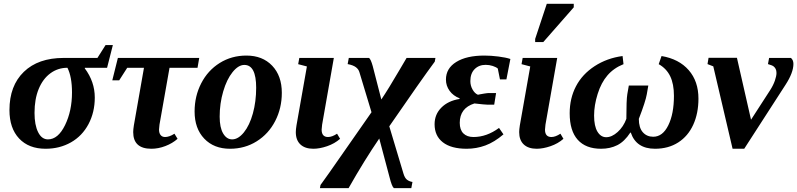

<svg xmlns="http://www.w3.org/2000/svg" viewBox="-20 -758 4115 991"><path d="M227.5 -38.6Q279.8 -38.6 315.7 -112.1Q351.6 -185.5 351.6 -280.8Q351.6 -361.3 328.1 -408.2Q278.8 -408.2 240 -379.6Q201.2 -351.1 179.7 -298.8Q158.2 -246.6 158.2 -175.3Q158.2 -112.8 176.8 -75.7Q195.3 -38.6 227.5 -38.6ZM418 -408.2 417.5 -405.3Q469.2 -336.4 469.2 -254.4Q469.2 -178.7 436.8 -117.4Q404.3 -56.2 346.2 -23.2Q288.1 9.8 215.3 9.8Q128.4 9.8 78.6 -43.2Q28.8 -96.2 28.8 -189.9Q28.8 -315.4 103 -387.2Q177.2 -459 308.6 -459H482.9L524.9 -525.4H562.5L532.7 -408.2Z M761.2 9.8Q667.5 9.8 667.5 -76.2Q667.5 -89.4 670.9 -110.8L723.1 -408.2H636.7L595.2 -343.3H559.6L588.4 -459H1008.3L999.5 -408.2H855L803.2 -114.7L800.8 -89.4Q800.8 -70.8 809.1 -60.8Q817.4 -50.8 832 -50.8Q854 -50.8 880.4 -67.9L896.5 -41.5Q870.1 -18.1 833.7 -4.2Q797.4 9.8 761.2 9.8Z M1302.2 -305.2Q1302.2 -422.9 1241.2 -422.9Q1210.4 -422.9 1180.4 -385.7Q1150.4 -348.6 1132.1 -286.1Q1113.8 -223.6 1113.8 -155.8Q1113.8 -99.6 1131.8 -69.1Q1149.9 -38.6 1178.2 -38.6Q1209.5 -38.6 1238.8 -74.7Q1268.1 -110.8 1285.2 -172.4Q1302.2 -233.9 1302.2 -305.2ZM1167 9.8Q1084 9.8 1034.2 -42.5Q984.4 -94.7 984.4 -182.6Q984.4 -261.7 1018.6 -328.1Q1052.7 -394.5 1114 -432.9Q1175.3 -471.2 1252 -471.2Q1335 -471.2 1384.8 -418.9Q1434.6 -366.7 1434.6 -278.8Q1434.6 -199.7 1400.4 -133.3Q1366.2 -66.9 1304.9 -28.6Q1243.7 9.8 1167 9.8Z M1597.2 9.8Q1554.2 9.8 1530.5 -12.5Q1506.8 -34.7 1506.8 -76.2Q1506.8 -89.4 1510.3 -110.8L1564 -415L1519 -426.8L1524.9 -459H1703.1L1642.6 -114.7L1640.1 -88.9Q1640.1 -50.8 1673.3 -50.8Q1693.8 -50.8 1719.7 -67.9L1735.4 -41.5Q1707 -16.6 1668.5 -3.4Q1629.9 9.8 1597.2 9.8Z M1897.5 -178.7 1835.4 -384.3Q1831.1 -400.4 1816.9 -411.1Q1802.7 -421.9 1774.4 -427.2L1780.3 -459H1884.8Q1894 -452.1 1903.8 -417L1948.2 -244.6Q1983.4 -296.4 2044.4 -400.9L2078.6 -459H2227.5L2224.1 -439.9Q2155.3 -347.2 1989.3 -106L2062.5 138.2Q2069.3 161.1 2081.1 169.9Q2092.8 178.7 2108.9 181.2L2103 212.9H2012.7Q2002.4 204.6 1990.2 155.3L1937.5 -43Q1861.8 67.4 1779.3 212.9H1631.3L1634.3 196.8Q1664.6 155.8 1758.8 20Z M2480 -471.2Q2513.7 -471.2 2552.5 -466.3Q2591.3 -461.4 2614.3 -453.6L2593.8 -348.1H2560.5L2549.3 -404.3Q2541 -411.6 2523.4 -417.5Q2505.9 -423.3 2486.8 -423.3Q2451.7 -423.3 2429.7 -401.1Q2407.7 -378.9 2407.7 -339.4Q2407.7 -315.9 2419.2 -295.7Q2430.7 -275.4 2446.8 -269Q2451.7 -270 2457.5 -271.2Q2463.4 -272.5 2479.7 -275.1Q2496.1 -277.8 2503.9 -277.8H2540.5L2530.8 -217.8H2495.6Q2482.9 -217.8 2428.7 -224.1Q2353 -200.2 2353 -124Q2353 -87.9 2371.8 -69.3Q2390.6 -50.8 2423.8 -50.8Q2492.2 -50.8 2555.7 -97.7L2578.6 -64.5Q2531.7 -24.4 2485.4 -7.3Q2439 9.8 2388.7 9.8Q2308.6 9.8 2265.9 -23.4Q2223.1 -56.6 2223.1 -116.7Q2223.1 -167.5 2258.1 -202.6Q2293 -237.8 2351.6 -247.1L2352.5 -250.5Q2319.3 -263.2 2300.5 -289.3Q2281.7 -315.4 2281.7 -347.2Q2281.7 -405.3 2335 -438.2Q2388.2 -471.2 2480 -471.2Z M2750 9.8Q2707 9.8 2683.3 -12.5Q2659.7 -34.7 2659.7 -76.2Q2659.7 -89.4 2663.1 -110.8L2716.8 -415L2671.9 -426.8L2677.7 -459H2856L2795.4 -114.7L2793 -88.9Q2793 -50.8 2826.2 -50.8Q2846.7 -50.8 2872.6 -67.9L2888.2 -41.5Q2859.9 -16.6 2821.3 -3.4Q2782.7 9.8 2750 9.8ZM2742.2 -541V-557.1L2802.2 -738.3H2941.4V-720.2L2784.2 -541Z M3326.2 -316.4 3318.4 -271.5Q3312.5 -235.8 3277.3 -144.5Q3277.3 -98.6 3297.9 -75.4Q3318.4 -52.2 3351.6 -52.2Q3400.4 -52.2 3429.4 -111.3Q3458.5 -170.4 3458.5 -263.2Q3458.5 -324.7 3439.2 -364.5Q3419.9 -404.3 3379.9 -426.8L3394.5 -468.8Q3484.4 -453.6 3534.7 -396Q3585 -338.4 3585 -249Q3585 -172.9 3558.1 -114Q3531.2 -55.2 3480.5 -22.7Q3429.7 9.8 3360.8 9.8Q3263.7 9.8 3235.8 -73.7H3233.4Q3203.1 -27.3 3166.3 -8.8Q3129.4 9.8 3082.5 9.8Q3003.4 9.8 2961.9 -36.6Q2920.4 -83 2920.4 -173.3Q2920.4 -250.5 2952.9 -312.7Q2985.4 -375 3049.1 -416.5Q3112.8 -458 3193.4 -468.8L3198.2 -426.8Q3147.9 -406.7 3115.5 -369.1Q3083 -331.5 3064.7 -272.9Q3046.4 -214.4 3046.4 -161.6Q3046.4 -106.9 3063.7 -78.4Q3081.1 -49.8 3108.9 -49.8Q3138.2 -49.8 3168 -76.7Q3197.8 -103.5 3212.9 -144.5Q3212.9 -242.2 3217.8 -271.5L3225.6 -316.4Z M3783.7 -459.5 3856.4 -140.1 3955.6 -293.5Q3971.2 -317.9 3979.5 -341.8Q3987.8 -365.7 3987.8 -381.3Q3987.8 -394 3983.6 -402.1Q3979.5 -410.2 3972.7 -415.5Q3965.8 -420.9 3943.8 -427.2L3949.7 -459H4062.5Q4075.2 -447.8 4075.2 -428.2Q4075.2 -383.3 4034.7 -320.8L3821.3 9.8H3761.2L3661.6 -415.5L3631.8 -427.2L3637.2 -459.5Z"/></svg>

Font: Tinos
Style: Bold Italic
Weight: 700
Italic angle: -16.333°
Designer: Steve Matteson
Foundry: Monotype Imaging Inc.
Version: Version 1.23